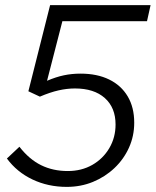

<svg xmlns="http://www.w3.org/2000/svg" viewBox="-20 -720 609 751"><path d="M241 11Q168 11 107 -18Q46 -47 7 -100L56 -146Q94 -97 140.5 -74Q187 -51 245 -51Q299 -51 341 -75Q383 -99 407.5 -140.5Q432 -182 432 -233Q432 -299 390 -336.5Q348 -374 273 -374Q242 -374 209 -366.5Q176 -359 136 -342L91 -363L176 -700H569L555 -637H224L164 -404Q199 -419 230 -425.5Q261 -432 295 -432Q360 -432 407 -409Q454 -386 479.5 -343Q505 -300 505 -240Q505 -188 484.5 -142.5Q464 -97 427.5 -62.5Q391 -28 343.5 -8.5Q296 11 241 11Z"/></svg>

Font: Red Hat Text VF
Style: Italic
Weight: 300
Italic angle: -12°
Designer: Pentagram, MCKL
Foundry: Pentagram, MCKL
Version: Version 1.023